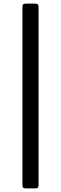

<svg xmlns="http://www.w3.org/2000/svg" viewBox="-20 -800 340 1070"><path d="M128.5 -780H169.5Q186.5 -780 190.8 -776Q195 -772 195 -756V227Q195 239 192.2 244.5Q189.5 250 176.5 250H128.5Q113 250 109 246.2Q105 242.5 105 228V-753Q105 -770 108.2 -775Q111.5 -780 128.5 -780Z"/></svg>

Font: Besley* Narrow
Style: Regular
Weight: 400
Width: 4
Designer: Owen Earl
Foundry: indestructible type*
Version: Version 3.000; ttfautohint (v1.8.3)